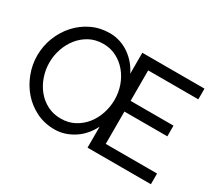

<svg xmlns="http://www.w3.org/2000/svg" viewBox="-132 -977 1394 1244"><g transform="rotate(30 565.5 -355.0)"><path d="M1094 -80V0H620V-157Q603 -123 578 -93Q553 -63 521 -41.5Q489 -20 452 -7.5Q415 5 374 5Q299 5 237.5 -25.5Q176 -56 132 -106.5Q88 -157 63.5 -222Q39 -287 39 -355Q39 -426 64.5 -491Q90 -556 135 -606Q180 -656 241.5 -685.5Q303 -715 375 -715Q417 -715 454.5 -702.5Q492 -690 523 -668Q554 -646 579 -616.5Q604 -587 620 -553V-710H1085V-630H710V-402H1031V-322H710V-80ZM374 -76Q431 -76 476 -100Q521 -124 552.5 -163.5Q584 -203 600.5 -253.5Q617 -304 617 -356Q617 -410 599.5 -460Q582 -510 549.5 -549Q517 -588 472.5 -611Q428 -634 374 -634Q317 -634 272 -610Q227 -586 195.5 -546.5Q164 -507 147 -457Q130 -407 130 -355Q130 -301 147.5 -250.5Q165 -200 197 -161Q229 -122 274 -99Q319 -76 374 -76Z"/></g></svg>

Font: Rising Sun
Style: Regular
Weight: 400
Designer: Matt McInerney, Pablo Impallari, Rodrigo Fuenzalida (Raleway font), Stephen Hutchings (Greek), Cristiano Sobral (main ch
Foundry: The Rising Sun Project Authors
Version: Version 4.327; ttfautohint (v1.8.4.7-5d5b-dirty)